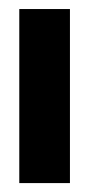

<svg xmlns="http://www.w3.org/2000/svg" viewBox="-20 -411 200 431"><path d="M23.3 0H137V-390.7H23.3Z"/></svg>

Font: Jomhuria
Style: Regular
Weight: 400
Designer: Arabic design by Kourosh Beigpour, Latin design by Eben Sorkin, engineering by Lasse Fister and Khaled Hosney
Version: Version 1.0010